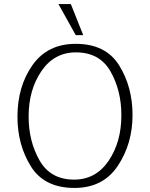

<svg xmlns="http://www.w3.org/2000/svg" viewBox="-20 -912 739 946"><path d="M268 -892H329L390 -739H353ZM353 -696Q501 -696 567 -590Q633 -484 633 -345Q633 -204 560.5 -95Q488 14 347 14Q198 14 132 -92.5Q66 -199 66 -337Q66 -486 140 -591Q214 -696 353 -696ZM121 -338Q121 -216 175 -121.5Q229 -27 345 -27Q452 -27 515 -119.5Q578 -212 578 -344Q578 -466 524.5 -560Q471 -654 354 -654Q247 -654 184 -561.5Q121 -469 121 -338Z"/></svg>

Font: Palanquin Thin
Style: Regular
Weight: 250
Designer: Pria Ravichandran
Version: Version 1.001